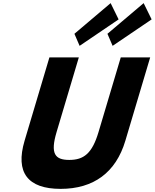

<svg xmlns="http://www.w3.org/2000/svg" viewBox="-20 -1192 989 1227"><path d="M455.6 -976 488.7 -899 738 -1068 687 -1172ZM666.6 -976 699.7 -899 949 -1068 898 -1172ZM751.7 -825H939.7L781.2 -293C720.5 -89 577.5 15 367.5 15C157.5 15 76.5 -89 137.2 -293L295.7 -825H483.7L341.6 -348C300.5 -210 330.6 -170 422.6 -170C514.6 -170 568.5 -210 609.6 -348Z"/></svg>

Font: Hussar
Style: BdOblThree
Weight: 700
Foundry: Cannot Into Space Fonts
Version: Version 2.00